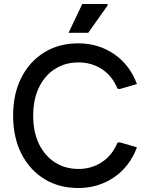

<svg xmlns="http://www.w3.org/2000/svg" viewBox="-20 -932 745 966"><path d="M373 14Q277 14 203 -31.5Q129 -77 87.5 -159Q46 -241 46 -350Q46 -460 87.5 -541.5Q129 -623 203 -668.5Q277 -714 373 -714Q475 -714 554 -660Q633 -606 669 -509L582 -484L571 -486Q545 -550 493 -584Q441 -618 375 -618Q308 -618 256.5 -585Q205 -552 176 -492Q147 -432 147 -350Q147 -268 176 -208Q205 -148 256.5 -115Q308 -82 375 -82Q441 -82 493 -116.5Q545 -151 571 -214L582 -216L669 -191Q633 -94 554 -40Q475 14 373 14ZM325 -767 394 -912H521V-904L424 -767Z"/></svg>

Font: Fustat SemiBold
Style: Regular
Weight: 600
Designer: Mohamed Gaber, Khaled Hosny, Laura Garcia Mut
Foundry: Kief Type Foundry, Alif Type Foundry, Hard Type Foundry
Version: Version 1.007